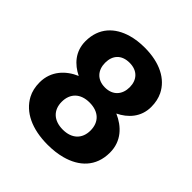

<svg xmlns="http://www.w3.org/2000/svg" viewBox="-194 -866 1021 1021"><g transform="rotate(45 316.5 -355.5)"><path d="M176.2 -366C108.9 -337.2 53 -280.6 53 -195C53 -161 59.8 -131.3 73.3 -106C113 -32 198 10 318.1 10C356.2 10 391.4 5.7 423.7 -3C515.1 -27.6 582.1 -88.4 582.1 -195C582.1 -281.6 526.9 -336.3 458.9 -366C517.3 -394.3 565.6 -445.3 565.6 -522C565.6 -554 559.5 -582.3 547.5 -607C512.2 -678.8 431.3 -721 318.1 -721C281.4 -721 248.1 -716.7 218 -708C132.3 -683.3 70.6 -623.5 70.6 -522C70.6 -445.1 117.6 -394.4 176.2 -366ZM318.1 -104C249.6 -104 209.2 -142.7 209.2 -205C209.2 -267.5 248.7 -307 317 -307C386.1 -307 425.9 -267.9 425.9 -205C425.9 -143 386 -104 318.1 -104ZM318.1 -421C258.5 -421 225.7 -460.4 225.7 -515C225.7 -570.5 257.9 -607 318.1 -607C377.7 -607 410.5 -569.7 410.5 -515C410.5 -460.4 377.7 -421 318.1 -421Z"/></g></svg>

Font: Asimov
Style: Wid
Weight: 500
Designer: Google
Version: Version 2.000980; 2014